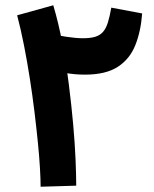

<svg xmlns="http://www.w3.org/2000/svg" viewBox="-20 -704 584 728"><path d="M269 0 134 4Q134 -23 131.5 -66.5Q129 -110 123.5 -165Q118 -220 110.5 -281.5Q103 -343 93 -407Q83 -471 71 -532Q59 -593 45 -646L182 -684Q202 -617 216.5 -540Q231 -463 241 -384Q251 -305 257.5 -232Q264 -159 266.5 -99Q269 -39 269 0ZM302 -421Q262 -421 225.5 -428Q189 -435 166 -444V-580Q195 -570 232 -564.5Q269 -559 294 -559Q323 -559 341 -564.5Q359 -570 370.5 -583Q382 -596 389 -618.5Q396 -641 402 -675L519 -653Q514 -585 493 -532.5Q472 -480 426.5 -450.5Q381 -421 302 -421Z"/></svg>

Font: Noto Sans
Style: Bold
Weight: 700
Designer: Monotype Design Team
Foundry: Monotype Imaging Inc.
Version: Version 2.000;GOOG;noto-source:20170915:90ef993387c0; ttfaut